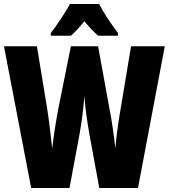

<svg xmlns="http://www.w3.org/2000/svg" viewBox="-20 -947 850 967"><path d="M479 -927H332C315 -892 263 -815 236 -781V-767H337C354 -781 377 -806 405 -840C432 -807 455 -783 475 -767H574V-781C534 -834 502 -883 479 -927ZM810 -714H640L588 -402C576 -334 565 -254 561 -199C554 -263 542 -349 531 -401L474 -714H337L274 -401C265 -356 251 -271 243 -199C236 -267 225 -354 217 -403L166 -714H0L137 0H330L380 -268C391 -327 401 -408 405 -462C410 -396 420 -328 431 -267L480 0H675Z"/></svg>

Font: Noto Sans Arabic ExtCond Blk
Style: Regular
Weight: 900
Width: 2
Designer: Monotype Design Team, Nadine Chahine, Nizar Qandah and Khaled Hosny
Foundry: Monotype Imaging Inc.
Version: Version 2.012